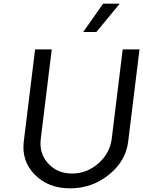

<svg xmlns="http://www.w3.org/2000/svg" viewBox="-20 -1020 783 1050"><path d="M435 -845 544 -1000H635L507 -845ZM110 -246 172 -750H263L203 -261Q193 -182 243 -126.5Q293 -71 374 -71Q455 -71 518 -126.5Q581 -182 591 -261L651 -750H743L681 -246Q668 -139 575.5 -64.5Q483 10 363.5 10Q244 10 170.5 -64.5Q97 -139 110 -246Z"/></svg>

Font: Orkney
Style: Italic
Weight: 400
Italic angle: -7°
Designer: Samuel Oakes and Alfredo Marco Pradil
Foundry: Alfredo Marco Pradil
Version: 1.0; ttfautohint (v1.5)